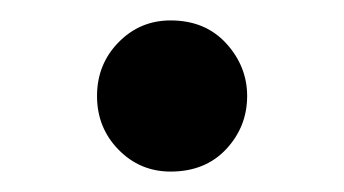

<svg xmlns="http://www.w3.org/2000/svg" viewBox="-20 -156 337 188"><path d="M75 -62Q75 -93 96 -114.5Q117 -136 147 -136Q181 -136 201.5 -113.5Q222 -91 222 -62Q222 -32 201.5 -10Q181 12 147 12Q117 12 96 -9.5Q75 -31 75 -62Z"/></svg>

Font: Tiro Devanagari Hindi
Style: Regular
Weight: 400
Designer: Devanagari: John Hudson & Fiona Ross. Latin: John Hudson.
Foundry: Tiro Typeworks Ltd.
Version: Version 1.52